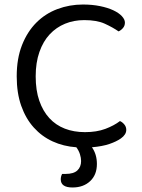

<svg xmlns="http://www.w3.org/2000/svg" viewBox="-20 -641 628 850"><path d="M533 -541Q533 -527 524.5 -517Q516 -507 505 -502Q479 -520 444 -536Q409 -552 353 -552Q307 -552 268 -536Q229 -520 200 -489Q171 -458 154.5 -411Q138 -364 138 -303Q138 -241 154 -195Q170 -149 198.5 -118Q227 -87 267 -71.5Q307 -56 356 -56Q408 -56 446.5 -70.5Q485 -85 511 -105Q521 -101 530 -90.5Q539 -80 539 -66Q539 -45 515 -28Q495 -14 464 -3.5Q433 7 387 11Q409 42 409 85Q409 133 379 161Q349 189 301 189Q249 189 249 153Q249 140 255 129H270Q306 129 322.5 113.5Q339 98 339 72Q339 58 334 42Q329 26 318 11Q261 7 213 -15Q165 -37 129.5 -76.5Q94 -116 74 -172.5Q54 -229 54 -303Q54 -382 77.5 -441.5Q101 -501 141 -541Q181 -581 234.5 -601Q288 -621 347 -621Q388 -621 422.5 -614Q457 -607 481.5 -595.5Q506 -584 519.5 -569.5Q533 -555 533 -541Z"/></svg>

Font: Baloo Chettan 2
Style: Regular
Weight: 400
Designer: Maithili Shingre, Unnati Kotecha and Ek Type
Foundry: Ek Type
Version: Version 1.640;hotconv 1.0.111;makeotfexe 2.5.65597; ttfautoh